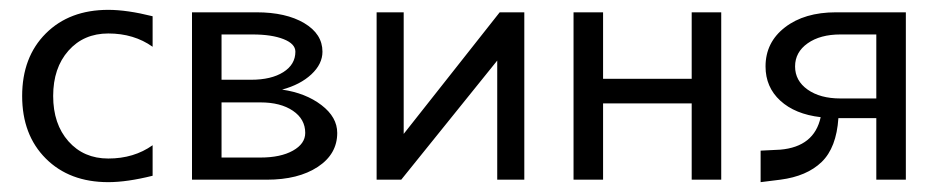

<svg xmlns="http://www.w3.org/2000/svg" viewBox="-20 -365 1910 390"><path d="M290 -8Q238 5 200 5Q121 5 73 -43Q25 -91 25 -170Q25 -249 73 -297Q121 -345 200 -345Q238 -345 290 -332V-270Q252 -297 200 -297Q150 -297 119 -262Q88 -227 88 -170Q88 -113 119 -78Q150 -43 200 -43Q252 -43 290 -70Z M370 0V-340H501Q561 -340 598 -318Q635 -296 635 -260Q635 -235 612.5 -214Q590 -193 553 -183Q601 -176 633 -151.5Q665 -127 665 -95Q665 -52 625.5 -26Q586 0 522 0ZM430 -157V-45H509Q550 -45 575 -59Q600 -73 600 -95Q600 -123 575 -140Q550 -157 509 -157ZM430 -295V-203H490Q531 -203 555.5 -218.5Q580 -234 580 -260Q580 -276 556 -285.5Q532 -295 493 -295Z M745 0V-340H800V-93L995 -340H1045V0H990V-242L795 0Z M1145 0V-340H1205V-205H1385V-340H1445V0H1385V-155H1205V0Z M1760 -165V-295H1687Q1646 -295 1620.5 -277Q1595 -259 1595 -230Q1595 -201 1620.5 -183Q1646 -165 1687 -165ZM1820 -340V0H1760V-125H1683Q1679 -65 1649 -36Q1619 -7 1565 0L1525 5V-59L1565 -61Q1634 -67 1647 -127Q1595 -133 1565 -160.5Q1535 -188 1535 -230Q1535 -279 1574.5 -309.5Q1614 -340 1678 -340Z"/></svg>

Font: Glametrix
Style: Regular
Weight: 500
Designer: gluk
Foundry: gluk
Version: Version 0.40